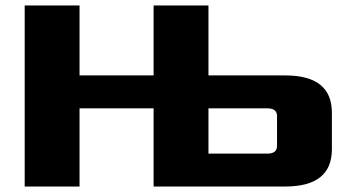

<svg xmlns="http://www.w3.org/2000/svg" viewBox="-20 -680 1280 700"><path d="M70 0V-660H270V-405H540V-660H740V-405H1020Q1190 -405 1190 -269V-136Q1190 0 1020 0H540V-285H270V0ZM740 -120H955Q990 -120 990 -148V-257Q990 -285 955 -285H740Z"/></svg>

Font: Xolonium
Style: Bold
Weight: 700
Designer: Severin Meyer
Version: Version 4.2